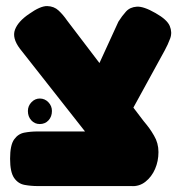

<svg xmlns="http://www.w3.org/2000/svg" viewBox="-20 -618 610 647"><path d="M422 9 320 -107 47 -454Q20 -490 30.5 -518Q41 -546 78 -571Q116 -598 139 -597.5Q162 -597 177.5 -582.5Q193 -568 206 -549L464 -210Q475 -197 483 -186Q491 -175 499 -161Q514 -136 514 -105.5Q514 -75 502.5 -48.5Q491 -22 470 -5.5Q449 11 422 9ZM107 9Q84 9 62.5 5Q41 1 27.5 -18.5Q14 -38 14 -83Q14 -129 27.5 -148Q41 -167 62 -171Q83 -175 106 -175H425L436 9ZM386 -176 264 -294 379 -545Q391 -564 404.5 -579Q418 -594 441 -595.5Q464 -597 504 -574Q543 -552 552 -530.5Q561 -509 553.5 -488.5Q546 -468 535 -448ZM114 -200Q97 -200 85.5 -212.5Q74 -225 74 -244Q74 -261 86 -273.5Q98 -286 114 -286Q131 -286 143 -273.5Q155 -261 155 -244Q155 -225 143.5 -212.5Q132 -200 114 -200Z"/></svg>

Font: Fredoka Light
Style: Bold
Weight: 700
Version: Version 2.001